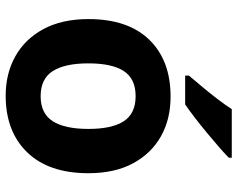

<svg xmlns="http://www.w3.org/2000/svg" viewBox="-98 -708 816 659"><g transform="rotate(90 309.5 -378.0)"><path d="M574 -273.7Q574 -138 502.5 -64Q431 10 308 10Q232.1 10 172.8 -23.1Q113.4 -56.2 79.2 -119.8Q45 -183.4 45 -274Q45 -410 116 -483Q187 -556 311 -556Q388.4 -556 447.2 -523Q506 -490 540 -427.3Q574 -364.5 574 -273.7ZM197 -274Q197 -193 223.5 -151.5Q250 -110 309.9 -110Q369 -110 395.5 -151.5Q422 -193 422 -274Q422 -355 395.5 -395.5Q369 -436 309.5 -436Q250 -436 223.5 -395.5Q197 -355 197 -274ZM521 -756Q507 -742 484 -722Q461 -702 434.5 -680Q408 -658 382.5 -638.5Q357 -619 338 -606H239V-619Q255 -638 276.5 -663.5Q298 -689 319 -716.5Q340 -744 354 -766H521Z"/></g></svg>

Font: Noto Naskh Arabic
Style: Regular
Weight: 400
Designer: Monotype Design Team, David Williams, Mohamad Dakak and Nizar Qandah
Foundry: Monotype Imaging Inc.
Version: Version 2.013